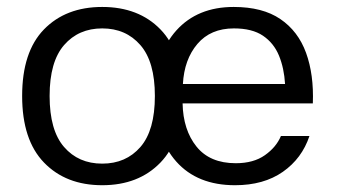

<svg xmlns="http://www.w3.org/2000/svg" viewBox="-20 -530 990 555"><path d="M507.8 -231.2H884.3Q887.5 -314.5 864.7 -377.2Q841.9 -439.9 790.4 -474.9Q739 -509.9 655.5 -509.9Q551.1 -509.9 489.9 -442.2Q428.7 -374.5 428.7 -252.6Q428.7 -131.1 489.6 -62.9Q550.4 5.4 659.3 5.4Q742.2 5.4 797.6 -33.3Q852.9 -72 874.5 -136.9H792.1Q778.5 -104.5 745.7 -81.4Q712.9 -58.2 661.5 -58.2Q586.7 -58.2 548 -106.3Q509.3 -154.5 507.8 -231.2ZM508.7 -287.1Q512.5 -358.2 550.6 -403Q588.8 -447.9 656.2 -447.9Q708.8 -447.9 740.1 -426.8Q771.4 -405.6 786.4 -369.3Q801.3 -332.9 804 -287.1ZM275.5 -447.9Q343.8 -447.9 385.7 -399.8Q427.7 -351.7 427.7 -252.6Q427.7 -153.2 385.9 -105.1Q344.1 -57 275.5 -57Q206.9 -57 165.2 -105.1Q123.4 -153.2 123.4 -252.6Q123.4 -351.7 165.3 -399.8Q207.2 -447.9 275.5 -447.9ZM275.5 -509.9Q170.3 -509.9 107.1 -445Q44 -380.1 44 -252.6Q44 -125.3 107.3 -60Q170.6 5.4 275.5 5.4Q380.5 5.4 443.7 -60Q506.9 -125.3 506.9 -252.6Q506.9 -380.1 443.8 -445Q380.8 -509.9 275.5 -509.9Z"/></svg>

Font: Estedad VF
Style: Regular
Weight: 100
Designer: Amin Abedi
Version: Version 7.3